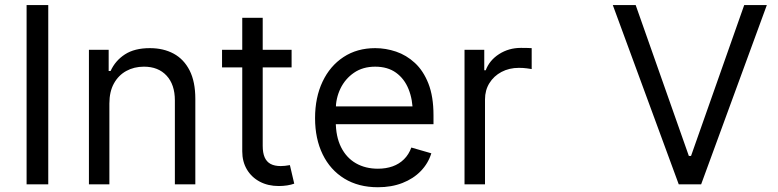

<svg xmlns="http://www.w3.org/2000/svg" viewBox="-20 -748 3157 779"><path d="M175.8 -727.5V0H87.9V-727.5Z M423.8 -328.1V0H340.8V-545.9H420.9V-460H428.7Q447.8 -502 486.8 -527.3Q525.9 -552.7 587.9 -552.7Q643.1 -552.7 684.6 -530.3Q726.1 -507.8 749.3 -462.2Q772.5 -416.5 772.5 -346.7V0H689.5V-340.8Q689.5 -404.8 655.8 -441.2Q622.1 -477.5 564 -477.5Q523.9 -477.5 492.2 -460Q460.4 -442.4 442.1 -409.2Q423.8 -376 423.8 -328.1Z M1163.1 -545.9V-474.6H880.9V-545.9ZM962.9 -675.8H1045.9V-156.2Q1045.9 -127.9 1053.7 -109.9Q1061.5 -91.8 1077.6 -83Q1093.8 -74.2 1119.1 -74.2Q1127.4 -74.2 1136.5 -75.2Q1145.5 -76.2 1156.2 -78.1L1173.8 -2.9Q1162.1 1.5 1145.3 4.2Q1128.4 6.8 1111.3 6.8Q1067.4 6.8 1033.9 -11Q1000.5 -28.8 981.7 -60.5Q962.9 -92.3 962.9 -133.8Z M1513.2 11.7Q1434.6 11.7 1377.2 -23.4Q1319.8 -58.6 1289.1 -121.8Q1258.3 -185.1 1258.3 -268.6Q1258.3 -352.5 1288.6 -416.5Q1318.8 -480.5 1373.8 -516.6Q1428.7 -552.7 1502.4 -552.7Q1544.9 -552.7 1586.9 -538.6Q1628.9 -524.4 1663.3 -492.7Q1697.8 -460.9 1718.3 -408.7Q1738.8 -356.4 1738.8 -280.3V-244.1H1317.9V-316.4H1693.4L1654.8 -289.1Q1654.8 -343.8 1637.7 -386.2Q1620.6 -428.7 1586.7 -453.1Q1552.7 -477.5 1502.4 -477.5Q1452.1 -477.5 1416.3 -452.9Q1380.4 -428.2 1361.3 -388.7Q1342.3 -349.1 1342.3 -303.7V-255.9Q1342.3 -193.8 1363.8 -150.9Q1385.3 -107.9 1423.8 -85.7Q1462.4 -63.5 1513.2 -63.5Q1545.9 -63.5 1572.8 -73Q1599.6 -82.5 1619.1 -101.8Q1638.7 -121.1 1648.9 -149.4L1730 -126Q1717.3 -85 1687.3 -54Q1657.2 -22.9 1612.8 -5.6Q1568.4 11.7 1513.2 11.7Z M1864.7 0V-545.9H1944.8V-462.9H1950.7Q1965.8 -503.4 2005.1 -528.6Q2044.4 -553.7 2093.3 -553.7Q2102.5 -553.7 2116.2 -553.5Q2129.9 -553.2 2137.2 -552.7V-467.8Q2132.8 -468.8 2117.7 -470.7Q2102.5 -472.7 2085.4 -472.7Q2045.9 -472.7 2014.6 -456.1Q1983.4 -439.5 1965.6 -410.6Q1947.8 -381.8 1947.8 -344.7V0Z M2559.1 -727.5 2774.9 -115.2H2783.7L2999.5 -727.5H3091.3L2824.7 0H2733.9L2466.3 -727.5Z"/></svg>

Font: Inter V
Style: 
Weight: 400
Designer: Rasmus Andersson
Foundry: rsms
Version: Version 4.000;git-a3f224843